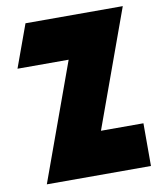

<svg xmlns="http://www.w3.org/2000/svg" viewBox="-80 -764 694 828"><g transform="rotate(-10 267.0 -350.0)"><path d="M514 -700 328 -187H514V0H58L244 -513H20L88 -700Z"/></g></svg>

Font: Clickuper
Style: Bold
Weight: 700
Designer: Denis Ignatov
Foundry: Denis Ignatov
Version: Version 1.10 April 16, 2021